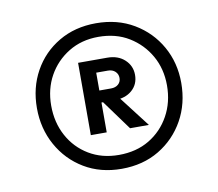

<svg xmlns="http://www.w3.org/2000/svg" viewBox="-58 -783 662 583"><g transform="rotate(-10 273.0 -491.5)"><path d="M273 -267Q208 -267 158 -297Q108 -327 79.5 -378.5Q51 -430 51 -493Q51 -556 79 -606.5Q107 -657 157 -686.5Q207 -716 272 -716Q338 -716 388.5 -686Q439 -656 467.5 -605.5Q496 -555 496 -493Q496 -429 467.5 -378Q439 -327 389 -297Q339 -267 273 -267ZM272 -310Q326 -310 366 -334Q406 -358 429 -399.5Q452 -441 452 -493Q452 -544 429 -584.5Q406 -625 366 -649.5Q326 -674 272 -674Q220 -674 180 -649.5Q140 -625 117.5 -584.5Q95 -544 95 -493Q95 -441 117.5 -399.5Q140 -358 180 -334Q220 -310 272 -310ZM235 -476V-513H283Q297 -513 305.5 -520.5Q314 -528 314 -540Q314 -552 305.5 -560Q297 -568 283 -568H235V-607H288Q321 -607 341.5 -588Q362 -569 362 -541Q362 -512 341.5 -494Q321 -476 287 -476ZM198 -384V-607H247V-384ZM319 -384 249 -480 294 -492 377 -384Z"/></g></svg>

Font: Outfit-Bold
Style: Bold
Weight: 700
Designer: Rodrigo Fuenzalida
Foundry: fragTYPE
Version: Version 1.000